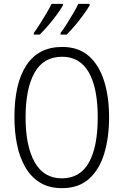

<svg xmlns="http://www.w3.org/2000/svg" viewBox="-20 -968 642 998"><path d="M547 -358Q547 -255 522.5 -172Q498 -89 444 -39.5Q390 10 302 10Q235 10 188 -19Q141 -48 111.5 -99Q82 -150 68.5 -216.5Q55 -283 55 -359Q55 -536 118 -630Q181 -724 303 -724Q388 -724 441.5 -677Q495 -630 521 -547.5Q547 -465 547 -358ZM113 -358Q113 -208 160.5 -124.5Q208 -41 301 -41Q396 -41 442 -123Q488 -205 488 -358Q488 -511 441.5 -592Q395 -673 303 -673Q206 -673 159.5 -590Q113 -507 113 -358ZM446 -940Q435 -921 414.5 -892.5Q394 -864 370 -835.5Q346 -807 326 -788H295V-797Q311 -818 329 -846.5Q347 -875 363 -902.5Q379 -930 387 -948H446ZM307 -940Q296 -920 275.5 -892Q255 -864 231 -836Q207 -808 186 -788H156V-797Q172 -819 190 -847.5Q208 -876 223.5 -902.5Q239 -929 248 -948H307Z"/></svg>

Font: Noto Sans Gurmukhi UI Condensed Light
Style: Regular
Weight: 300
Width: 3
Designer: Jelle Bosma - Monotype Design Team
Foundry: Monotype Imaging Inc.
Version: Version 2.004; ttfautohint (v1.8.4.7-5d5b)